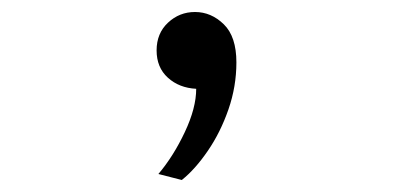

<svg xmlns="http://www.w3.org/2000/svg" viewBox="-20 -129 656 320"><path d="M283 171 244 161Q269 131.5 288 91.2Q307 51 307 19Q278.5 17.5 259.8 0.5Q241 -16.5 241 -45Q241 -73.5 260 -91.2Q279 -109 305 -109Q332 -109 353 -88.5Q374 -68 374 -25Q374 15 360.8 53.2Q347.5 91.5 326.5 122.2Q305.5 153 283 171Z"/></svg>

Font: Overpass Mono Light Light
Style: Regular
Weight: 300
Monospace: yes
Version: Version 4.000